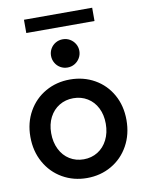

<svg xmlns="http://www.w3.org/2000/svg" viewBox="-96 -954 781 1030"><g transform="rotate(-10 294.0 -439.5)"><path d="M32.2 -262.2Q32.2 -339.4 66.7 -400.1Q101.1 -460.9 160.9 -494.9Q220.7 -528.8 293.9 -528.8Q368.2 -528.8 428 -494.9Q487.8 -460.9 521.7 -400.4Q555.7 -339.8 555.7 -262.2Q555.7 -184.1 521.5 -122.6Q487.3 -61 427.5 -26.6Q367.7 7.8 293.9 7.8Q220.7 7.8 160.9 -26.6Q101.1 -61 66.7 -122.6Q32.2 -184.1 32.2 -262.2ZM442.9 -262.2Q442.9 -310.5 424.1 -347.9Q405.3 -385.3 371.3 -406Q337.4 -426.8 294.4 -426.8Q252 -426.8 218 -406.2Q184.1 -385.7 164.8 -348.4Q145.5 -311 145.5 -262.2Q145.5 -212.9 164.6 -174.6Q183.6 -136.2 217.5 -115.2Q251.5 -94.2 293.9 -94.2Q336.4 -94.2 370.4 -115.2Q404.3 -136.2 423.6 -174.6Q442.9 -212.9 442.9 -262.2ZM216.8 -671.4Q216.8 -692.4 227.1 -710Q237.3 -727.5 254.9 -737.8Q272.5 -748 293.9 -748Q314.9 -748 332.5 -737.8Q350.1 -727.5 360.6 -710Q371.1 -692.4 371.1 -671.4Q371.1 -650.4 360.6 -632.6Q350.1 -614.7 332.5 -604.5Q314.9 -594.2 293.9 -594.2Q272.5 -594.2 254.9 -604.5Q237.3 -614.7 227.1 -632.6Q216.8 -650.4 216.8 -671.4ZM107.4 -887.2H479V-814.9H107.4Z"/></g></svg>

Font: Reddit Sans SemiBold
Style: Regular
Weight: 600
Designer: Stephen Hutchings
Foundry: Reddit
Version: Version 1.013